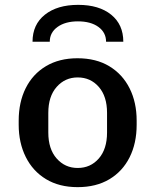

<svg xmlns="http://www.w3.org/2000/svg" viewBox="-20 -761 640 791"><path d="M300 10Q224 10 169.5 -23Q115 -56 86 -114.5Q57 -173 57 -247V-264Q57 -340 86 -398Q115 -456 169.5 -488.5Q224 -521 299 -521Q376 -521 430.5 -488Q485 -455 514 -397Q543 -339 543 -264V-247Q543 -171 514 -113Q485 -55 430.5 -22.5Q376 10 300 10ZM300 -69Q353 -69 387 -108Q421 -147 421 -215V-296Q421 -364 387 -403Q353 -442 300 -442Q248 -442 213.5 -403Q179 -364 179 -296V-215Q179 -147 213.5 -108Q248 -69 300 -69ZM114 -589Q114 -660 165 -700.5Q216 -741 302 -741Q388 -741 438 -700.5Q488 -660 488 -589H417Q417 -627 385.5 -650Q354 -673 301 -673Q249 -673 217 -650Q185 -627 185 -589Z"/></svg>

Font: Chivo Mono Medium
Style: Regular
Weight: 500
Monospace: yes
Designer: Hector Gatti
Foundry: Omnibus-Type
Version: Version 1.008